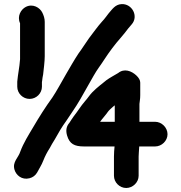

<svg xmlns="http://www.w3.org/2000/svg" viewBox="-20 -765 904 957"><path d="M127.5 -272C161 -272 189 -299.7 189 -333V-356C189 -358.7 189.3 -360.7 190 -362L192 -378C193.3 -383.3 194.3 -388.7 195 -394C197.6 -417.8 203 -458.9 203 -485V-656C203 -672.6 197.7 -688.5 191 -702C179.1 -726.8 143.8 -748.6 108.5 -730.5C84.7 -718.3 63.9 -684.4 80 -649V-470L77 -440L73 -412C70.6 -392.5 67.4 -378.9 66 -358V-333C66 -299.7 94 -272 127.5 -272ZM552 -158H479C487.9 -171.4 509.7 -194.9 518 -208C522.9 -215.4 535.9 -225.9 542 -232L552 -240ZM548 15V111C548 144 576 172 609 172C642 172 671 144 671 111V15C671 9.7 671.3 3 672 -5L674 -35H753C786 -35 815 -63 815 -96C815 -129 786 -158 753 -158H675V-247L677 -263C678.3 -271.7 679 -281 679 -291V-353C679 -365 672.3 -377.2 659 -389.5C635.4 -411.3 599.4 -425.6 569 -401C551.7 -390.6 525.5 -376.6 510 -365C497.4 -355.8 491 -348.5 479 -340C465.2 -329.3 452.1 -317.1 439 -304C423.8 -287.7 418.7 -277.3 404 -261C381.2 -234.7 369.3 -212.6 348 -186C339.1 -173.9 333.3 -164 326 -153C310.7 -135.7 306.8 -114.3 314.5 -89C326.9 -47.9 350.4 -35 399 -35H551C549.4 -20.6 548 -0.1 548 15ZM127 123.5C143.7 119.2 156.3 109.7 165 95C175.3 74.5 186.7 59.4 196 35C204 14.1 215.6 -7.9 228 -27C235.3 -41 243.7 -55.3 253 -70C271 -101.9 288.1 -132.4 310 -162C336.2 -202.9 353.3 -223.9 380 -270C403.2 -312.8 425.8 -348.7 447 -388C465.1 -420.1 480.1 -437.4 499 -467C523.6 -505 553.4 -544.9 582 -577L602 -601C612.2 -615.6 624.9 -630.1 636 -643C672.5 -683.8 638.4 -747.6 585.5 -744.5C553.7 -742.6 539.4 -718.4 522 -699C511.4 -686 500.9 -669.9 489 -658C466.1 -632.6 446.6 -604.1 424 -575C406.1 -550 389 -522 371 -498C350.4 -467 329.6 -430.1 309 -395C290.7 -363.7 260.8 -308 241 -279C207.6 -233.1 174.9 -181.6 146 -132C122.6 -92.5 97.2 -53 81 -9C72 21 41.2 41.3 52 80C60 108.5 89.1 133.3 127 123.5Z"/></svg>

Font: Smoothie
Style: Regular
Weight: 400
Foundry: Cannot Into Space Fonts
Version: Version 0.8